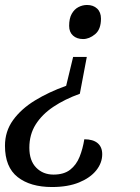

<svg xmlns="http://www.w3.org/2000/svg" viewBox="-68 -560 562 772"><path d="M281 -331 253 -183Q192 -161 146.5 -130.5Q101 -100 75.5 -59.5Q50 -19 50 34Q50 86 77.5 114Q105 142 147 142Q189 142 214 122.5Q239 103 252 70.5Q265 38 271 0Q306 0 324.5 15.5Q343 31 343 60Q343 95 319 125Q295 155 250 173.5Q205 192 141 192Q54 192 3 152Q-48 112 -48 26Q-48 -32 -15.5 -77Q17 -122 72.5 -156Q128 -190 198 -215L226 -331ZM282 -540Q307 -540 322.5 -525.5Q338 -511 338 -485Q338 -442 314.5 -422.5Q291 -403 266 -403Q241 -403 225.5 -417Q210 -431 210 -456Q210 -486 220.5 -504.5Q231 -523 247.5 -531.5Q264 -540 282 -540Z"/></svg>

Font: Noto Serif Tamil
Style: Italic
Weight: 400
Italic angle: -12°
Designer: Indian Type Foundry, Tom Grace, and the Monotype Design Team
Foundry: Monotype Imaging Inc.
Version: Version 2.003